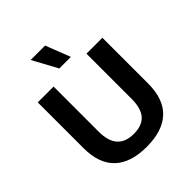

<svg xmlns="http://www.w3.org/2000/svg" viewBox="-238 -1026 1185 1185"><g transform="rotate(-45 355.0 -433.0)"><path d="M353 -876 416 -714H315L227 -876ZM637 -660V-260Q637 -126 565.5 -58Q494 10 355 10Q216 10 144.5 -58Q73 -126 73 -260V-660H211V-266Q211 -103 355 -103Q428 -103 463 -143Q498 -183 498 -266V-660Z"/></g></svg>

Font: Elaine Sans SemiBold
Style: Regular
Weight: 600
Designer: Wei Huang
Foundry: Wei Huang
Version: Version 2.001;December 24, 2019;FontCreator 12.0.0.2547 64-b